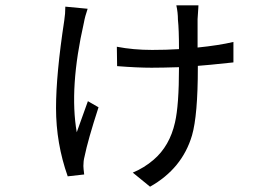

<svg xmlns="http://www.w3.org/2000/svg" viewBox="-20 -618 1040 723"><path d="M310 -585Q300 -556 296 -533Q240 -287 269 -120L311 -237L351 -214Q311 -91 298 -27Q294 -12 294 7Q294 15 297 39L235 46Q191 -78 191 -211Q191 -338 222 -541Q226 -566 226 -593ZM859 -383Q756 -372 725 -370V-364Q725 -184 703 -108Q666 17 545 85L480 32Q523 14 558 -16Q619 -68 639 -157Q654 -222 654 -364V-365Q590 -363 551 -363Q497 -363 421 -369L420 -442Q482 -430 553 -430Q605 -430 654 -433Q654 -507 650 -544Q650 -571 644 -598H727Q728 -603 724 -546V-439Q803 -447 859 -460Z"/></svg>

Font: KaiGen Gothic CN Regular
Style: Regular
Weight: 400
Designer: Ryoko NISHIZUKA  (kana & ideographs); Paul D. Hunt (Latin, Greek & Cyrillic); Wenlong ZHANG  (bopomofo); Sandoll Communi
Foundry: Adobe Systems Incorporated
Version: Version 1.002.20150501